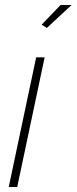

<svg xmlns="http://www.w3.org/2000/svg" viewBox="-20 -750 307 770"><path d="M168 -638 147 -651 223 -730H267ZM125 -520H159L49 0H15Z"/></svg>

Font: Raleway-v4020 ExtraLight
Style: Italic
Weight: 275
Italic angle: -12°
Designer: Matt McInerney, Pablo Impallari, Rodrigo Fuenzalida
Foundry: Matt McInerney, Pablo Impallari, Rodrigo Fuenzalida
Version: Version 4.020;PS 004.020;hotconv 1.0.88;makeotf.lib2.5.64775